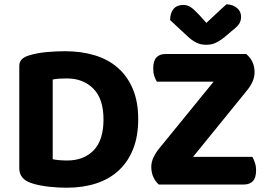

<svg xmlns="http://www.w3.org/2000/svg" viewBox="-20 -861 1249 896"><path d="M463 -303Q463 -400 415.5 -447.5Q368 -495 292 -495Q274 -495 258 -494Q242 -493 226 -490V-118Q239 -115 257.5 -113.5Q276 -112 293 -112Q371 -112 417 -159.5Q463 -207 463 -303ZM625 -305Q625 -225 601 -165Q577 -105 533.5 -65Q490 -25 428.5 -5Q367 15 292 15Q275 15 253.5 14Q232 13 209.5 10.5Q187 8 164 3.5Q141 -1 122 -8Q70 -27 70 -76V-552Q70 -572 80.5 -583Q91 -594 111 -601Q152 -614 198 -618Q244 -622 282 -622Q359 -622 422 -603Q485 -584 530 -544.5Q575 -505 600 -445.5Q625 -386 625 -305ZM977 -480H712Q705 -491 700 -506.5Q695 -522 695 -542Q695 -577 710 -593Q725 -609 752 -609H1129Q1168 -576 1168 -524Q1168 -501 1158 -479Q1148 -457 1131 -437L881 -129H1158Q1164 -118 1169.5 -102Q1175 -86 1175 -66Q1175 -31 1160 -15.5Q1145 0 1119 0H721Q706 -13 696 -34Q686 -55 686 -83Q686 -106 697.5 -129Q709 -152 726 -172ZM943 -754Q966 -775 990 -798Q1014 -821 1037 -841Q1066 -840 1085.5 -824Q1105 -808 1105 -783Q1105 -763 1095.5 -749Q1086 -735 1061 -716L1027 -687Q1001 -667 983 -659.5Q965 -652 943 -652Q916 -652 895.5 -662.5Q875 -673 857 -690L774 -767Q774 -801 790 -819.5Q806 -838 835 -838Q854 -838 869.5 -828Q885 -818 911 -790Z"/></svg>

Font: Baloo Bhai 2
Style: Bold
Weight: 700
Designer: Supriya Tembe, Noopur Datye and Ek Type
Foundry: Ek Type
Version: Version 1.640;PS 1.000;hotconv 16.6.51;makeotf.lib2.5.65220;